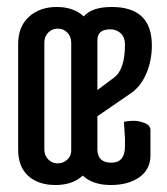

<svg xmlns="http://www.w3.org/2000/svg" viewBox="-20 -520 477 550"><path d="M32 -92V-394Q32 -444 63 -472Q94 -500 142.5 -500Q191 -500 220 -473Q243 -500 300 -500Q415 -500 415 -390Q415 -346 399 -309Q383 -272 355 -253L259 -187V-91Q260 -54 299 -54Q338 -54 338 -101V-124L335 -171Q348 -174 361.5 -174Q375 -174 387 -170Q411 -164 411 -147V-75Q411 -35 379.5 -12.5Q348 10 297 10Q246 10 217 -17Q188 10 139 10Q90 10 61 -16Q32 -42 32 -92ZM184 -88V-398Q184 -415 173 -426.5Q162 -438 145.5 -438Q129 -438 118 -426.5Q107 -415 107 -398V-92Q107 -75 118 -63.5Q129 -52 145 -52Q161 -52 172.5 -62.5Q184 -73 184 -88ZM338 -393Q338 -413 326 -424.5Q314 -436 296 -436Q259 -436 259 -405V-262L307 -298Q338 -321 338 -393Z"/></svg>

Font: el_Medula One
Style: Regular
Weight: 400
Designer: Luciano Vergara
Foundry: Luciano Vergara
Version: Version 1.002 August 17, 2020